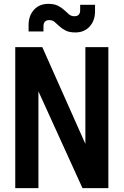

<svg xmlns="http://www.w3.org/2000/svg" viewBox="-20 -974 640 994"><path d="M59 0V-730H199L422 -229V-730H541V0H407L179 -501V0ZM370 -806Q339 -806 319.5 -816Q300 -826 287 -838.5Q274 -851 262.5 -860.5Q251 -870 235 -870Q205 -870 205 -837V-811H128V-844Q128 -893 156 -923.5Q184 -954 230 -954Q261 -954 280.5 -944Q300 -934 313 -921.5Q326 -909 337.5 -899.5Q349 -890 365 -890Q395 -890 395 -921V-949H472V-916Q472 -867 444 -836.5Q416 -806 370 -806Z"/></svg>

Font: Tiny
Style: Bold
Weight: 700
Monospace: yes
Designer: Philipp Nurullin, Konstantin Bulenkov
Foundry: JetBrains
Version: Version 2.251; ttfautohint (v1.8.4.7-5d5b)